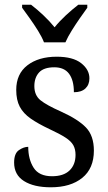

<svg xmlns="http://www.w3.org/2000/svg" viewBox="-20 -786 458 816"><path d="M196 10Q124 10 82 -16.5Q40 -43 40 -95Q40 -134 60.5 -148Q81 -162 100 -162Q100 -109 123 -73Q146 -37 201 -37Q250 -37 275.5 -61.5Q301 -86 301 -128Q301 -152 291.5 -169Q282 -186 258 -201.5Q234 -217 191 -237Q142 -260 110.5 -282Q79 -304 64 -332.5Q49 -361 49 -404Q49 -472 96.5 -508.5Q144 -545 221 -545Q290 -545 325 -517.5Q360 -490 360 -453Q360 -426 343 -410Q326 -394 294 -394Q294 -445 273.5 -472.5Q253 -500 211 -500Q166 -500 146 -478Q126 -456 126 -420Q126 -381 152 -360Q178 -339 239 -312Q312 -279 345.5 -244Q379 -209 379 -146Q379 -70 329.5 -30Q280 10 196 10ZM167 -606Q158 -629 141.5 -655.5Q125 -682 106.5 -708Q88 -734 74 -753V-766H112Q138 -746 164.5 -721Q191 -696 212 -670Q233 -696 260 -721Q287 -746 313 -766H351V-753Q337 -734 319 -708Q301 -682 284.5 -655.5Q268 -629 258 -606Z"/></svg>

Font: Noto Serif Myanmar SemiCondensed
Style: Regular
Weight: 400
Width: 4
Designer: Ben Mitchell and the Monotype Design Team
Foundry: Monotype Imaging Inc.
Version: Version 2.106; ttfautohint (v1.8.4.7-5d5b)